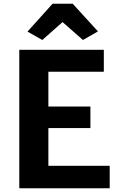

<svg xmlns="http://www.w3.org/2000/svg" viewBox="-20 -1010 645 1030"><path d="M83.5 0V-743H537V-625H239.5V-438.5H465V-323H239.5V-120.5H568.5V0ZM207 -795.5 127.5 -840.5 262 -990H370L505.5 -841.5L425 -795.5L315.5 -891.5Z"/></svg>

Font: Merriweather Sans
Style: Bold
Weight: 700
Designer: Eben Sorkin
Foundry: Eben Sorkin
Version: Version 1.008; ttfautohint (v1.7.19-72a1) -l 8 -r 50 -G 200 